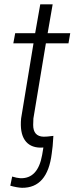

<svg xmlns="http://www.w3.org/2000/svg" viewBox="-20 -684 356 901"><path d="M301.3 -480.5H195.3L136.7 -127.9L135.7 -97.7Q135.7 -43.9 184.6 -42.5Q196.8 -42 230.5 -46.4L227.1 1.5L222.7 37.1Q202.6 198.7 83 197.3Q59.6 196.3 28.3 187.5L37.1 144.5Q59.6 151.4 75.2 152.3Q157.7 155.3 177.7 43.5L183.6 8.3L168.9 8.8Q119.6 7.8 96.2 -26.9Q72.8 -61.5 79.1 -128.4L137.2 -480.5H42.5L51.3 -528.3H145L168.9 -663.6H227.1L203.6 -528.3H309.6Z"/></svg>

Font: Roboto Light
Style: Italic
Weight: 300
Italic angle: -12°
Designer: Google
Version: Version 2.134; 2016; ttfautohint (v1.6)